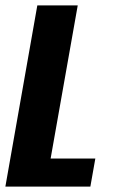

<svg xmlns="http://www.w3.org/2000/svg" viewBox="-46 -695 432 715"><path d="M-26 0H290.5L309 -104.5H142.5L243.5 -675H93Z"/></svg>

Font: Anybody Condensed
Style: Bold Italic
Weight: 700
Width: 3
Italic angle: -10°
Version: Version 1.113;gftools[0.9.25]